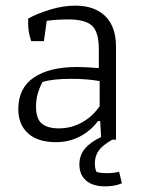

<svg xmlns="http://www.w3.org/2000/svg" viewBox="-20 -496 526 682"><path d="M413 155Q388 166 353 166Q310 166 286 145.5Q262 125 262 88Q262 55 282 31.5Q302 8 339 -9L336 -66H328Q302 -31 263.5 -11Q225 9 179 9Q114 9 79.5 -22.5Q45 -54 45 -108Q45 -183 100 -220.5Q155 -258 254 -258Q287 -258 331 -254V-322Q331 -382 307 -404.5Q283 -427 223 -427Q181 -427 146 -422L136 -350H91Q80 -381 80 -411V-430Q112 -448 158.5 -462Q205 -476 247 -476Q316 -476 354 -438.5Q392 -401 392 -331V0H379Q344 20 330.5 39Q317 58 317 85Q317 103 323 115Q339 119 362 119Q384 119 403 114ZM334 -208Q289 -216 234 -216Q168 -216 131 -205Q119 -182 113.5 -161.5Q108 -141 108 -117Q108 -74 128.5 -57Q149 -40 189 -40Q233 -40 271 -61Q309 -82 334 -119Z"/></svg>

Font: Athiti
Style: Regular
Weight: 400
Designer: CadsonDemak Team
Foundry: CadsonDemak
Version: Version 1.032